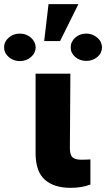

<svg xmlns="http://www.w3.org/2000/svg" viewBox="-102 -901 513 927"><path d="M69.8 -158.7V-545.4H237.8L235.4 -182.6Q236.3 -151.9 248.5 -141.1Q261.2 -129.9 291 -129.9Q310.1 -129.9 316.4 -130.4Q319.3 -130.9 325.4 -130.9Q331.5 -130.9 334.5 -131.3V-9.8Q309.6 -1 289.1 2Q267.1 5.9 238.3 5.9Q159.7 5.9 115.2 -32.7Q70.8 -71.3 69.8 -158.7ZM188 -702.6H111.3L132.3 -880.9H276.4ZM-82 -672.4Q-82.5 -699.2 -60.1 -719.2Q-37.6 -738.8 -6.3 -738.8Q24.9 -738.8 47.4 -719.2Q69.3 -699.7 70.3 -672.4Q69.3 -644 47.4 -625.5Q24.9 -606 -6.3 -606Q-37.1 -606 -59.6 -625.5Q-82.5 -645 -82 -672.4ZM239.3 -671.9Q239.3 -699.2 261.2 -719.2Q282.7 -738.8 315.4 -738.8Q344.2 -738.8 367.7 -719.2Q389.6 -700.7 390.6 -671.9Q389.6 -643.6 367.7 -625.5Q344.7 -606.9 315.4 -606.9Q283.2 -606.9 261.2 -626Q239.3 -645 239.3 -671.9Z"/></svg>

Font: My Font
Style: Regular
Weight: 500
Designer: Rasmus Andersson
Foundry: rsms
Version: Version 0.001